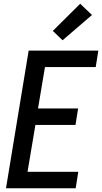

<svg xmlns="http://www.w3.org/2000/svg" viewBox="-20 -1005 545 1025"><path d="M12 0 133 -735H505L491 -647H220L183 -426H397L383 -338H169L127 -88H398L384 0ZM314 -790 262 -840 408 -985 471 -925Z"/></svg>

Font: Iosevka Term Curly Semibold
Style: Italic
Weight: 600
Italic angle: -9°
Designer: Belleve Invis
Foundry: Belleve Invis
Version: Version 32.3.0